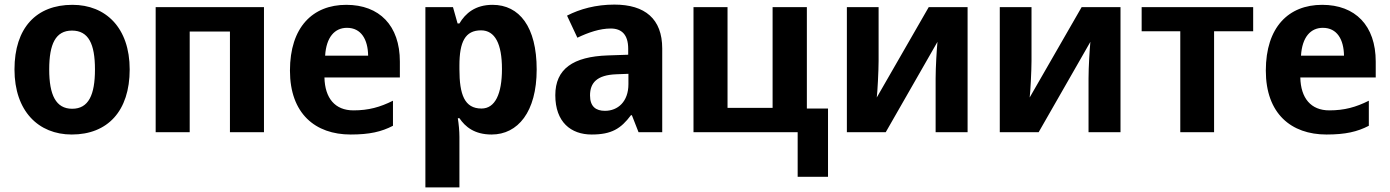

<svg xmlns="http://www.w3.org/2000/svg" viewBox="-20 -575 6044 835"><path d="M544 -273C544 -454 440 -554 295 -554C138 -554 43 -454 43 -273C43 -92 147 10 292 10C448 10 544 -92 544 -273ZM194 -273C194 -384 222 -442 293 -442C365 -442 393 -384 393 -273C393 -162 365 -102 294 -102C223 -102 194 -162 194 -273Z M1128 -544H657V0H805V-438H980V0H1128Z M1486 -554C1340 -554 1241 -457 1241 -268C1241 -81 1351 10 1505 10C1587 10 1639 -2 1689 -28V-137C1633 -109 1583 -95 1517 -95C1437 -95 1393 -148 1391 -238H1719V-307C1719 -464 1630 -554 1486 -554ZM1489 -454C1551 -454 1580 -403 1581 -333H1394C1399 -414 1436 -454 1489 -454Z M2122 -554C2047 -554 2004 -517 1978 -473H1970L1950 -544H1830V240H1978V20C1978 -6 1975 -36 1971 -61H1978C2003 -24 2043 10 2118 10C2232 10 2314 -88 2314 -273C2314 -458 2239 -554 2122 -554ZM2072 -443C2133 -443 2163 -384 2163 -275C2163 -166 2133 -103 2074 -103C2000 -103 1978 -164 1978 -274V-290C1978 -393 2003 -443 2072 -443Z M2652 -555C2572 -555 2502 -536 2446 -507L2491 -411C2539 -434 2589 -451 2636 -451C2683 -451 2712 -425 2712 -363V-337L2624 -334C2472 -329 2395 -275 2395 -161C2395 -44 2463 10 2553 10C2639 10 2680 -15 2724 -74H2728L2757 0H2860V-364C2860 -493 2785 -555 2652 -555ZM2713 -254V-209C2713 -133 2667 -93 2611 -93C2572 -93 2546 -111 2546 -160C2546 -214 2575 -249 2661 -252Z M3581 194V-103H3489V-544H3340V-106H3144V-544H2996V0H3449V194Z M3801 -544H3663V0H3832L4057 -393C4054 -363 4049 -283 4049 -234V0H4188V-544H4019L3793 -151C3796 -172 3801 -268 3801 -310Z M4466 -544H4328V0H4497L4722 -393C4719 -363 4714 -283 4714 -234V0H4853V-544H4684L4458 -151C4461 -172 4466 -268 4466 -310Z M5430 -439V-544H4945V-439H5113V0H5260V-439Z M5730 -554C5584 -554 5485 -457 5485 -268C5485 -81 5595 10 5749 10C5831 10 5883 -2 5933 -28V-137C5877 -109 5827 -95 5761 -95C5681 -95 5637 -148 5635 -238H5963V-307C5963 -464 5874 -554 5730 -554ZM5733 -454C5795 -454 5824 -403 5825 -333H5638C5643 -414 5680 -454 5733 -454Z"/></svg>

Font: Noto Sans Display
Style: Bold
Weight: 700
Designer: Monotype Design Team
Foundry: Monotype Imaging Inc.
Version: Version 1.900